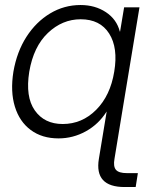

<svg xmlns="http://www.w3.org/2000/svg" viewBox="-20 -545 599 769"><path d="M479 204.1Q357.4 204.1 376 91.3L407.2 -97.7H406.7Q375 -47.4 323.7 -19Q272.5 9.3 214.4 9.3Q148.4 9.3 103.3 -24.2Q58.1 -57.6 39.6 -117.9Q21 -178.2 33.7 -257.8Q47.4 -337.4 85.9 -397.5Q124.5 -457.5 180.7 -491.2Q236.8 -524.9 302.7 -524.9Q360.8 -524.9 404.1 -496.3Q447.3 -467.8 460 -418.5H460.9L477.1 -515.6H538.6L468.3 -90.3L438.5 91.3Q433.1 121.6 444.3 135Q455.6 148.4 488.3 148.4H532.2L523.4 204.1ZM231 -48.3Q308.6 -48.3 365.2 -105.2Q421.9 -162.1 437.5 -257.8Q453.6 -353.5 417.2 -410.6Q380.9 -467.8 303.2 -467.8Q229.5 -467.8 171.9 -413.1Q114.3 -358.4 97.2 -257.8Q81.1 -157.2 119.4 -102.8Q157.7 -48.3 231 -48.3Z"/></svg>

Font: Inter Display Light
Style: Italic
Weight: 300
Italic angle: -9.39999°
Designer: Rasmus Andersson
Foundry: rsms
Version: Version 4.000;git-a52131595